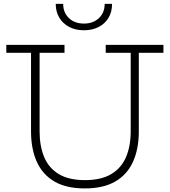

<svg xmlns="http://www.w3.org/2000/svg" viewBox="-20 -990 900 1018"><path d="M540.5 -752H846.5V-710H716V-293.5Q716 -201 685.5 -133Q655 -65 591.8 -28Q528.5 9 429.5 9Q331 9 268 -28Q205 -65 174.8 -133Q144.5 -201 144.5 -293.5V-710H13.5V-752H322V-710H190V-293.5Q190 -214 214.8 -156Q239.5 -98 292.5 -66.5Q345.5 -35 430.5 -35Q515.5 -35 569 -66.5Q622.5 -98 647.8 -156.2Q673 -214.5 673 -293.5V-710H540.5ZM574 -969.5Q574.5 -928 555.8 -896.2Q537 -864.5 503.2 -847Q469.5 -829.5 425 -829.5Q380.5 -829.5 346.8 -847.2Q313 -865 294.2 -896.5Q275.5 -928 275.5 -969.5H315Q315 -923 345.5 -894Q376 -865 425 -865Q474 -865 504.5 -894Q535 -923 535 -969.5Z"/></svg>

Font: Hepta Slab Light
Style: Regular
Weight: 300
Designer: Michael LaGattuta
Foundry: Michael LaGattuta
Version: Version 1.102